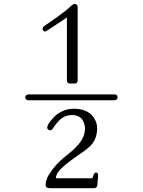

<svg xmlns="http://www.w3.org/2000/svg" viewBox="-20 -816 740 996"><path d="M382.8 -397.9Q382.8 -391.6 378.7 -387.2Q374.5 -382.8 369.1 -382.8H340.8Q335 -382.8 331.1 -387.2Q327.1 -391.6 327.1 -397.9V-726.1Q314.5 -715.8 272.7 -689Q231 -662.1 224.1 -657.2Q210.9 -647.9 204.1 -657.2Q195.3 -669.9 210 -681.2L275.9 -727.1Q294.9 -740.7 311.3 -753.4Q327.6 -766.1 335.7 -773.4Q343.8 -780.8 350.3 -786.4Q356.9 -792 360.8 -794.2Q364.7 -796.4 368.2 -795.9Q375 -794.9 378.9 -790.5Q382.8 -786.1 382.8 -779.8ZM128.9 -326.2H573.2Q589.8 -326.2 589.8 -311Q589.8 -295.9 573.2 -295.9H128.9Q120.6 -295.9 115.7 -300Q110.8 -304.2 110.8 -311Q110.8 -317.9 115.7 -322Q120.6 -326.2 128.9 -326.2ZM216.8 143.1V141.1Q216.8 126 225.8 105Q234.9 84 261.2 51.8Q287.6 19.5 328.1 -12.2Q374.5 -48.3 397 -79.6Q419.4 -110.8 420.9 -145Q421.4 -154.8 419.2 -165.8Q417 -176.8 410.6 -189.7Q404.3 -202.6 389.6 -210.9Q375 -219.2 354 -219.2Q319.8 -219.2 297.4 -200.4Q274.9 -181.6 253.9 -148.9Q245.1 -134.8 231 -143.1Q210 -156.2 262.2 -210.9Q276.9 -226.6 303.5 -239.3Q330.1 -252 363.8 -252Q395 -252 418.9 -242.7Q442.9 -233.4 456.5 -218.3Q470.2 -203.1 477.1 -185.8Q483.9 -168.5 483.9 -149.9Q483.9 -115.2 469.5 -86.9Q455.1 -58.6 410.2 -27.8Q377.4 -5.4 358.4 8.3Q339.4 22 315.9 41.5Q292.5 61 281.2 77.6Q270 94.2 270 108.9H459L463.9 95.2Q467.3 86.4 470 82.8Q472.7 79.1 478 79.1Q490.2 79.1 488.8 95.2L484.9 145Q483.9 151.9 479.7 156Q475.6 160.2 469.2 160.2H240.2Q228.5 160.2 222.7 156.5Q216.8 152.8 216.8 143.1Z"/></svg>

Font: Director Light
Style: Regular
Weight: 100
Designer: Ange Degheest & May Jolivet & Justine Herbel
Foundry: Velvetyne Type Foundry
Version: Version 1.000;FEAKit 1.0